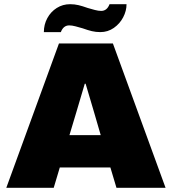

<svg xmlns="http://www.w3.org/2000/svg" viewBox="-20 -895 818 915"><path d="M261 -688H518L769 0H535L506 -97H265L236 0H10ZM460 -251 428 -361 388 -496H384L344 -361L311 -251ZM314 -875Q335 -875 354 -870.5Q373 -866 398 -857Q415 -852 432 -847.5Q449 -843 462 -843Q490 -843 502 -875H583Q583 -843 567 -812.5Q551 -782 522.5 -762Q494 -742 458 -742Q437 -742 418 -746.5Q399 -751 374 -760Q357 -765 340 -769.5Q323 -774 310 -774Q282 -774 270 -742H189Q189 -778 205.5 -808.5Q222 -839 250.5 -857Q279 -875 314 -875Z"/></svg>

Font: Archivo Black
Style: Regular
Weight: 400
Designer: Hector Gatti
Foundry: Omnibus-Type
Version: Version 1.101; ttfautohint (v1.8)